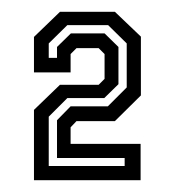

<svg xmlns="http://www.w3.org/2000/svg" viewBox="-20 -720 296 325"><path d="M37.5 -415V-534L81.5 -576.5H147L157 -586.5V-628.5L147 -638.5H109.5L99.5 -628.5V-597.5H37.5V-657.5L81.5 -700H174.5L218.5 -658V-558.5L174.5 -515H109.5L99.5 -504.5V-476.5H218V-415ZM62.5 -439H191V-452.5H76.5V-516.5L99.5 -540H162.5L194.5 -572V-646.5L163 -677.5H94L62.5 -646.5V-622H76.5V-640.5L100 -663.5H157L180.5 -640.5V-577.5L156.5 -554H94L62.5 -522.5Z"/></svg>

Font: Tourney Thin SemiBold
Style: Regular
Weight: 600
Version: Version 1.015